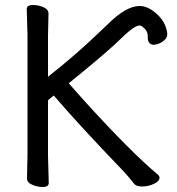

<svg xmlns="http://www.w3.org/2000/svg" viewBox="-20 -737 709 768"><path d="M643 -629Q649 -613 649 -601Q649 -589 642 -581Q630 -567 611 -561Q602 -558 594 -558Q586 -558 580 -563Q571 -570 571 -587V-593Q571 -615 549 -631Q544 -635 538 -635Q521 -635 482 -600Q465 -584 441 -561Q379 -504 255 -404Q260 -399 273 -383.5Q286 -368 316 -335Q503 -129 612 -38Q618 -33 618 -26Q618 -12 595.5 -1.5Q573 9 548 9Q523 9 514 -5Q497 -27 475 -51Q296 -237 195 -355L172 -336V-117L175 -5Q175 11 150 11Q131 11 111 3Q88 -6 88 -23L90 -118V-595L87 -701Q87 -717 112 -717Q132 -717 152 -709Q174 -700 174 -683L172 -594V-430Q279 -514 370 -601Q401 -630 410 -639Q484 -713 538 -713Q569 -713 600.5 -687Q632 -661 643 -629Z"/></svg>

Font: Moon Stars Kai
Style: Bold
Weight: 700
Designer: GuiWonder
Version: Version 1.101